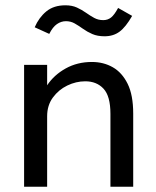

<svg xmlns="http://www.w3.org/2000/svg" viewBox="-20 -705 590 725"><path d="M71 0V-460H158V-383Q184 -422 228 -446.5Q272 -471 327 -471Q371 -471 406 -451Q441 -431 462 -388.5Q483 -346 483 -276V0H397V-275Q397 -342 371 -370Q345 -398 302 -398Q267 -398 234 -382Q201 -366 179.5 -336.5Q158 -307 158 -266V0ZM426 -675 479 -645Q455 -603 431.5 -585.5Q408 -568 375 -568Q348 -568 328.5 -576.5Q309 -585 293 -596.5Q277 -608 262 -616.5Q247 -625 229 -625Q211 -625 195 -614Q179 -603 166 -577L111 -602Q127 -639 155 -662Q183 -685 227 -685Q252 -685 270.5 -676.5Q289 -668 304.5 -657Q320 -646 335.5 -637.5Q351 -629 370 -629Q387 -629 399.5 -639Q412 -649 426 -675Z"/></svg>

Font: Inconsolata SemiExpanded Medium
Style: Regular
Weight: 500
Width: 6
Monospace: yes
Designer: Raph Levien, Cyreal, Brenton Simpson
Foundry: Raph Levien, Cyreal, Google
Version: Version 3.001; ttfautohint (v1.8.2.53-6de2)